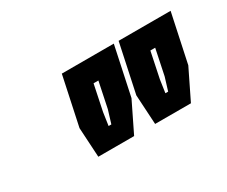

<svg xmlns="http://www.w3.org/2000/svg" viewBox="-53 -828 570 483"><g transform="rotate(-30 232.0 -586.5)"><path d="M123 -473 118 -559 148 -700H299L269 -559L227 -473ZM184 -527H192L203.5 -564.5L219 -639H205L189.5 -564.5ZM288 -473 283 -559 313 -700H464L434 -559L392 -473ZM349 -527H357L368.5 -564.5L384 -639H370L354.5 -564.5Z"/></g></svg>

Font: Tourney
Style: Bold Italic
Weight: 700
Italic angle: -12°
Version: Version 1.015